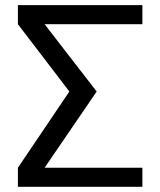

<svg xmlns="http://www.w3.org/2000/svg" viewBox="-20 -718 616 738"><path d="M48.8 -698.2H527.3V-625H151.4L351.6 -366.2L151.4 -73.2H527.3V0H48.8V-73.2L246.6 -366.2L48.8 -625Z"/></svg>

Font: Sansation
Style: Regular
Weight: 400
Designer: Bernd Montag
Version: Version 1.301